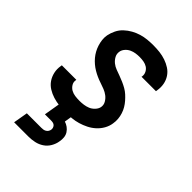

<svg xmlns="http://www.w3.org/2000/svg" viewBox="-220 -624 939 939"><g transform="rotate(45 250.0 -154.0)"><path d="M201 8Q178 8 155.5 5.5Q133 3 112 -3.5Q91 -10 72.5 -21.5Q54 -33 42 -50.5Q30 -68 25 -90Q20 -112 24 -135L25 -142H125V-139Q122 -124 130 -111Q138 -98 150.5 -91Q163 -84 178 -82Q193 -80 209 -80Q223 -80 237.5 -82Q252 -84 265.5 -89.5Q279 -95 290.5 -107Q302 -119 305 -133Q308 -150 299.5 -164.5Q291 -179 278.5 -188.5Q266 -198 251 -204Q236 -210 220.5 -215Q205 -220 190.5 -226.5Q176 -233 162.5 -241Q149 -249 136.5 -259.5Q124 -270 114 -282Q104 -294 96.5 -307.5Q89 -321 84 -336.5Q79 -352 77 -368.5Q75 -385 78 -402Q82 -422 91.5 -441.5Q101 -461 117 -476Q133 -491 152 -501.5Q171 -512 191 -518Q211 -524 231.5 -526Q252 -528 272 -528Q295 -528 316.5 -525.5Q338 -523 358.5 -516Q379 -509 396.5 -497.5Q414 -486 425.5 -468.5Q437 -451 441 -429.5Q445 -408 441 -385L440 -378H340L341 -381Q343 -396 336.5 -408.5Q330 -421 319 -428Q308 -435 294 -437.5Q280 -440 265 -440Q252 -440 238.5 -438Q225 -436 212 -430Q199 -424 189 -412.5Q179 -401 177 -388Q174 -371 182 -356.5Q190 -342 202.5 -332Q215 -322 230 -316.5Q245 -311 260 -305.5Q275 -300 290 -293.5Q305 -287 319 -279Q333 -271 344.5 -260.5Q356 -250 366.5 -238Q377 -226 385 -212.5Q393 -199 398 -183.5Q403 -168 404.5 -151.5Q406 -135 403 -118Q400 -97 389 -77.5Q378 -58 361.5 -43Q345 -28 325 -18Q305 -8 284.5 -2Q264 4 243 6Q222 8 201 8ZM57 220 70 145H170Q177 145 183.5 144Q190 143 196 139.5Q202 136 206 130Q210 124 211 117Q212 111 210 104.5Q208 98 203.5 93.5Q199 89 192.5 87.5Q186 86 179 86H136L164 -80H250L230 42Q243 46 254 54Q265 62 272.5 73.5Q280 85 281.5 99.5Q283 114 280 129Q277 149 266 168Q255 187 237 199Q219 211 198 215.5Q177 220 157 220Z"/></g></svg>

Font: Iosevka Semibold Oblique
Style: Regular
Weight: 600
Italic angle: -9°
Monospace: yes
Designer: Belleve Invis
Foundry: Belleve Invis
Version: Version 32.5.0; ttfautohint (v1.8.4)